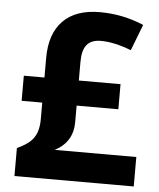

<svg xmlns="http://www.w3.org/2000/svg" viewBox="-52 -770 675 815"><g transform="rotate(5 285.5 -362.5)"><path d="M122.1 -194.3Q130.4 -217.8 130.4 -249.5V-320.8H42.5V-427.7H130.4V-511.2Q130.4 -614.7 184.6 -669.7Q238.8 -724.6 341.3 -724.6Q439 -724.6 528.3 -686.5L485.4 -575.2Q412.1 -603.5 356 -603.5Q315.4 -603.5 296.1 -580.3Q276.9 -557.1 276.9 -507.8V-427.7H454.6V-320.8H276.9V-250.5Q276.9 -165.5 200.7 -125.5H548.3V0H40V-119.1Q78.1 -137.2 95.7 -153.8Q113.3 -170.4 122.1 -194.3Z"/></g></svg>

Font: Viking Open Sans
Style: Bold
Weight: 700
Foundry: Ascender Corporation
Version: Version 2.001